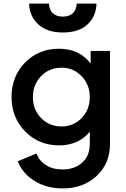

<svg xmlns="http://www.w3.org/2000/svg" viewBox="-20 -823 695 1063"><path d="M328.1 -643.1Q239.3 -643.1 190.9 -689Q142.6 -734.9 141.1 -803.2H251Q252.4 -768.6 272.5 -749.8Q292.5 -731 328.1 -731Q363.3 -731 383.3 -749.8Q403.3 -768.6 404.8 -803.2H514.2Q512.7 -733.9 465.1 -688.5Q417.5 -643.1 328.1 -643.1ZM327.1 220.2Q238.8 220.2 171.9 179.2Q105 138.2 78.1 69.8L182.1 26.9Q196.3 66.4 234.1 90.8Q272 115.2 326.2 115.2Q392.6 115.2 434.8 77.6Q477.1 40 477.1 -24.9V-94.2Q447.8 -57.1 404.3 -37.6Q360.8 -18.1 308.1 -18.1Q194.8 -18.1 119.4 -95Q43.9 -171.9 43.9 -286.1Q43.9 -400.4 118.9 -476.8Q193.8 -553.2 307.1 -553.2Q418.9 -553.2 481.9 -471.2V-541H588.9V-24.9Q588.9 82 515.1 151.1Q441.4 220.2 327.1 220.2ZM320.8 -123Q387.2 -123 432.1 -169.7Q477.1 -216.3 477.1 -285.2Q477.1 -354 431.9 -401.1Q386.7 -448.2 320.8 -448.2Q252.4 -448.2 207.3 -401.4Q162.1 -354.5 162.1 -285.2Q162.1 -216.3 207.3 -169.7Q252.4 -123 320.8 -123Z"/></svg>

Font: Plus Jakarta Sans SemiBold
Style: Regular
Weight: 600
Designer: Gumpita Rahayu
Foundry: Tokotype
Version: Version 2.006